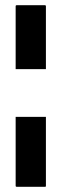

<svg xmlns="http://www.w3.org/2000/svg" viewBox="-20 -716 238 736"><path d="M40 -451V-692Q40 -696 44 -696H152Q156 -696 156 -692V-451ZM44 0Q40 0 40 -4V-268H156V-4Q156 0 154 0Z"/></svg>

Font: Staatliches
Style: Regular
Weight: 400
Designer: Brian LaRossa & Erica Carras
Foundry: Type Brut Foundry
Version: Version 1.000; ttfautohint (v1.8.2) -l 8 -r 50 -G 200 -x 14 